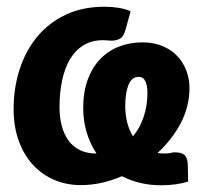

<svg xmlns="http://www.w3.org/2000/svg" viewBox="-20 -543 628 571"><path d="M539.5 -3Q524 2 503.2 5Q482.5 8 460 8Q426.5 8 397.2 1Q368 -6 342.5 -19Q312.5 -6 281.8 0.8Q251 7.5 220 7.5Q178 7.5 141.5 -8Q105 -23.5 78 -52.8Q51 -82 35.8 -124Q20.5 -166 20.5 -219Q20.5 -282.5 38.8 -338Q57 -393.5 91.5 -434.8Q126 -476 176.2 -499.5Q226.5 -523 290.5 -523Q311.5 -523 331.2 -520Q351 -517 368.5 -509.5L353.5 -455.5Q348 -434.5 337.2 -428.2Q326.5 -422 310.5 -422Q306 -422 299.2 -422.8Q292.5 -423.5 287 -423.5Q253 -423.5 228.5 -408.5Q204 -393.5 188.2 -367Q172.5 -340.5 164.8 -304Q157 -267.5 157 -224.5Q157 -193 164 -167.5Q171 -142 184.5 -124Q198 -106 218.5 -96.2Q239 -86.5 266 -86.5H267Q248 -115 237.8 -149Q227.5 -183 227.5 -222Q227.5 -269.5 240.8 -305.8Q254 -342 277.5 -366.8Q301 -391.5 333.2 -404.2Q365.5 -417 404 -417Q438.5 -417 466.2 -404.8Q494 -392.5 512.2 -370.8Q530.5 -349 538.5 -319.5Q546.5 -290 542 -255.5Q536.5 -208.5 511.5 -165.8Q486.5 -123 448.5 -88Q458 -86.5 469 -86.5Q480.5 -86.5 486.5 -88Q492.5 -89.5 499 -90Q520 -90 528.8 -82Q537.5 -74 538.5 -53.5ZM352.5 -228Q352.5 -175 375.5 -137.5Q396.5 -163 407.5 -196.2Q418.5 -229.5 418.5 -266.5Q418.5 -288.5 412.2 -301.5Q406 -314.5 392.5 -314.5Q372 -314.5 362.2 -290.8Q352.5 -267 352.5 -228Z"/></svg>

Font: Lato Heavy
Style: Italic
Weight: 800
Italic angle: -7°
Designer: Lukasz Dziedzic
Foundry: tyPoland Lukasz Dziedzic
Version: Version 2.007; 2014-02-27